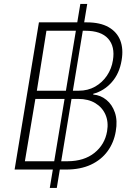

<svg xmlns="http://www.w3.org/2000/svg" viewBox="-20 -838 668 949"><path d="M226.1 90.8 377 -818.4H411.1L260.7 90.8ZM52.2 0 172.4 -727.5H408.7Q475.1 -727.5 516.6 -703.9Q558.1 -680.2 574.5 -638.2Q590.8 -596.2 581.1 -540Q570.3 -474.1 532 -431.2Q493.7 -388.2 440.9 -374.5V-370.6Q477.5 -367.7 506.1 -344.2Q534.7 -320.8 548.1 -281.2Q561.5 -241.7 552.2 -189Q543 -133.3 511.7 -90.6Q480.5 -47.9 429 -23.9Q377.4 0 307.1 0ZM103 -41H314.5Q396 -41.5 447 -82.5Q498 -123.5 509.3 -189Q517.1 -234.9 501.5 -271Q485.8 -307.1 451.2 -328.1Q416.5 -349.1 366.7 -349.1H154.8ZM162.1 -389.6H368.7Q414.6 -389.6 450.2 -409.9Q485.8 -430.2 508.8 -464.4Q531.7 -498.5 538.1 -540Q549.3 -607.9 514.4 -647Q479.5 -686 401.9 -686H209.5Z"/></svg>

Font: Inter Tight ExtraLight
Style: Italic
Weight: 250
Italic angle: -9.39999°
Designer: Rasmus Andersson
Foundry: rsms
Version: Version 3.004